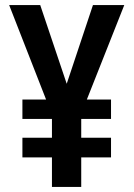

<svg xmlns="http://www.w3.org/2000/svg" viewBox="-20 -827 526 754"><path d="M242 -498 345 -807H468L321 -436H416V-360H299V-286H416V-209H299V-93H184V-209H68V-286H184V-360H68V-436H161L16 -807H138Z"/></svg>

Font: Noto Sans Kannada UI Condensed SemiBold
Style: Regular
Weight: 600
Width: 3
Designer: Jelle Bosma - Monotype Design Team
Foundry: Monotype Imaging Inc.
Version: Version 2.005; ttfautohint (v1.8.4.7-5d5b)